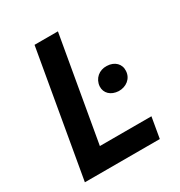

<svg xmlns="http://www.w3.org/2000/svg" viewBox="-166 -816 875 932"><g transform="rotate(-30 271.5 -350.0)"><path d="M404 -301C446 -300 481 -327 483 -368C486 -406 458 -435 414 -436C372 -438 338 -409 335 -367C333 -330 361 -303 404 -301ZM40 0H460L480 -116H191L293 -700H162Z"/></g></svg>

Font: Fixel Display SemiBold
Style: Italic
Weight: 600
Italic angle: -10°
Designer: AlfaBravo + MacPaw
Foundry: Kyrylo Tkachov, Marchela Mozhyna, Serhii Makarenko, Maria Weinstein, Zakhar Kryvoshyya
Version: Version 1.210;Glyphs 3.2 (3217)